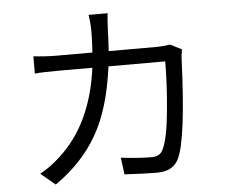

<svg xmlns="http://www.w3.org/2000/svg" viewBox="-55 -851 1110 941"><g transform="rotate(-5 500.0 -380.0)"><path d="M798.8 -607.4 855.5 -579.1Q849.6 -545.9 849.6 -530.3Q834 -142.6 789.1 -46.9Q761.7 12.7 681.6 12.7Q625 12.7 521.5 6.8L510.7 -76.2Q594.7 -65.4 660.2 -65.4Q704.1 -65.4 717.8 -97.7Q743.2 -148.4 755.9 -283.7Q768.6 -418.9 768.6 -527.3H489.3Q462.9 -320.3 388.2 -191.9Q313.5 -63.5 181.6 27.3L110.4 -32.2Q165 -61.5 211.9 -106.4Q374 -253.9 410.2 -527.3H242.2Q162.1 -527.3 127 -523.4V-608.4Q188.5 -601.6 241.2 -601.6H417Q420.9 -666 420.9 -704.1Q420.9 -744.1 414.1 -787.1H507.8Q503.9 -756.8 502 -705.1Q501 -667 497.1 -601.6H735.4Q765.6 -601.6 798.8 -607.4Z"/></g></svg>

Font: Nasu
Style: Regular
Weight: 400
Designer: Ryoko NISHIZUKA (kana &amp; ideographs); Paul D. Hunt (Latin, Greek &amp; Cyrillic); Wenlong ZHANG (bopomofo); Sandoll C
Version: Version 2014.1215